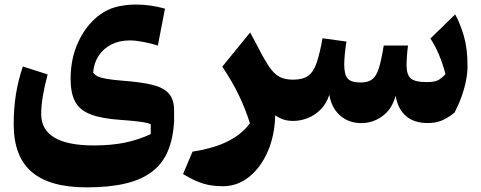

<svg xmlns="http://www.w3.org/2000/svg" viewBox="-20 -529 2104 840"><path d="M670.6 -329.6 701.8 -491.2Q670.2 -500 638.5 -504.6Q606.8 -509.1 574.9 -509.1Q550.3 -509.1 525.5 -505.9Q500.7 -502.8 479.2 -496.1Q427.6 -480 384.4 -436.4Q341.1 -392.7 315 -328Q288.9 -263.2 288.9 -182.9Q288.9 -122.1 308.5 -84.8Q328.1 -47.5 376.5 -28.6Q425 -9.8 511.1 -4.2Q565.1 -0.5 596 3.9Q627 8.3 639.6 14.8L639.3 57.8Q586.4 82.5 526.9 94.9Q467.3 107.3 390 107.3Q275.6 107.3 217.9 72.8Q160.2 38.2 160.2 -30.3Q160.2 -65.9 167.6 -109.5Q175.1 -153.2 188.3 -203.5L79.9 -238.1Q59.6 -177.9 49.7 -116.5Q39.9 -55 39.9 15Q39.9 155.6 118.7 223.1Q197.4 290.7 358.6 290.7Q458.3 290.7 529.1 273.8Q599.9 256.8 645.3 222Q690.8 187.2 713.9 133.1Q737 78.9 741.7 4.2V-45.9Q741.7 -94.1 718.3 -120.2Q694.8 -146.3 645.8 -158.1Q596.7 -169.9 519.7 -175.6Q473.8 -179.4 447.6 -183.8Q421.4 -188.3 408 -194.7Q394.7 -201.2 387.4 -211.1Q390.8 -253.4 411.6 -285.1Q432.5 -316.7 467.4 -334.5Q502.3 -352.2 548 -352.2Q572.8 -352.2 608.7 -345.3Q644.7 -338.4 670.6 -329.6Z M1074.4 -386.9 952.6 -237.5Q996.6 -171.5 1025.3 -111.7Q1054 -51.9 1073.4 10.3Q1045.7 47.7 1006 72.7Q966.3 97.7 919.3 112.3Q872.2 127 822.4 134.3L780.8 232.6Q815.9 253.6 844.3 265.2Q872.7 276.9 899.3 281.3Q925.9 285.8 955.1 285.8Q1017.7 285.8 1068.7 245.7Q1119.6 205.6 1150.7 135.4Q1181.8 65.3 1184.1 -24.6Q1201.7 -12.5 1219.8 -6.3Q1238 0 1261.6 0H1262V-180.5H1261.6Q1226.6 -180.5 1203.1 -192.9Q1179.7 -205.2 1159.1 -234.9Q1138.5 -264.5 1112.3 -316.1Z M1851.1 9.3Q1886.9 9.3 1913.5 -2.1Q1940.1 -13.5 1968.6 -36.1Q1987.5 -73.1 2000.1 -108.6Q2012.7 -144 2019 -177.3Q2025.4 -210.6 2025.4 -239.9Q2025.4 -316.9 2009.4 -371.6Q1993.5 -426.3 1971.4 -465.8L1863.1 -360.7Q1885.4 -326.7 1901.9 -286.2Q1918.3 -245.8 1929 -204.9Q1910.6 -184.4 1894.4 -177.2Q1878.3 -169.9 1846 -169.9Q1795.4 -169.9 1777 -186.1Q1758.6 -202.3 1758.6 -244.8Q1758.6 -256.2 1759.5 -271.6Q1760.4 -286.9 1761.9 -302.5Q1763.3 -318 1765 -329.8H1658.7Q1648.8 -266.8 1637.9 -231.6Q1627 -196.5 1608.8 -182.3Q1590.7 -168.1 1558.4 -168.1Q1515 -168.1 1500.5 -186Q1486 -203.8 1486 -246.9Q1486 -264.5 1488.5 -291.4Q1491 -318.4 1495.8 -347.2L1391 -361.5Q1378.9 -293.8 1365.3 -254Q1351.7 -214.2 1328.2 -197.3Q1304.7 -180.5 1262.2 -180.5Q1252 -180.5 1246.8 -172.4Q1241.7 -164.4 1241.7 -142.9V-37.6Q1241.7 -16.1 1246.8 -8.1Q1252 0 1262.2 0Q1294.8 0 1326.2 -12.3Q1357.6 -24.6 1382.6 -49.8Q1407.7 -75 1420.7 -113.8Q1431.2 -54.9 1469.1 -22.6Q1507 9.6 1560.7 9.6Q1611.8 9.6 1653.7 -21.3Q1695.6 -52.2 1710.8 -110.7Q1720.1 -52.9 1755.6 -21.8Q1791.2 9.3 1851.1 9.3Z"/></svg>

Font: Pinar FD VF
Style: Regular
Weight: 300
Designer: Amin Abedi
Version: Version 2.000